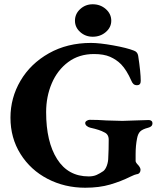

<svg xmlns="http://www.w3.org/2000/svg" viewBox="-20 -865 759 899"><path d="M29 0ZM29 -314Q29 -407 76 -487Q123 -567 209 -615.5Q295 -664 406 -664Q446 -664 510 -652.5Q574 -641 607 -628Q624 -622 627 -604Q639 -525 639 -486Q639 -476 634.5 -471Q630 -466 622 -466Q611 -466 605 -471.5Q599 -477 595 -487Q573 -537 547 -564Q525 -586 495.5 -599Q466 -612 420 -612Q350 -612 299.5 -574.5Q249 -537 222.5 -475Q196 -413 196 -340Q196 -201 247.5 -120Q299 -39 395 -39Q417 -39 432.5 -46Q448 -53 464 -64Q474 -72 480.5 -90Q487 -108 487 -129Q489 -163 489 -211Q489 -237 467 -246Q448 -257 403 -267Q394 -269 386.5 -275Q379 -281 379 -289Q379 -295 386 -299.5Q393 -304 400 -304Q437 -304 479 -301Q533 -299 553 -299Q573 -299 613 -301Q657 -303 677 -303Q684 -303 689 -299Q694 -295 694 -288Q694 -272 674 -267Q647 -260 636.5 -249.5Q626 -239 622 -218Q615 -184 615 -143V-111Q615 -104 628 -91Q638 -79 638 -70Q638 -62 633.5 -56Q629 -50 619 -49Q612 -48 591 -38Q547 -16 496 -1Q445 14 379 14Q283 14 203 -27.5Q123 -69 76 -144Q29 -219 29 -314ZM331 -768Q331 -800 355.5 -822.5Q380 -845 414 -845Q450 -845 475.5 -822.5Q501 -800 501 -768Q501 -737 475.5 -715Q450 -693 414 -693Q380 -693 355.5 -715Q331 -737 331 -768Z"/></svg>

Font: EB Garamond
Style: Bold
Weight: 700
Designer: Georg Duffner and Octavio Pardo
Foundry: Georg Duffner
Version: Version 1.000; ttfautohint (v1.6)